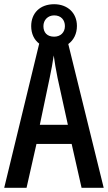

<svg xmlns="http://www.w3.org/2000/svg" viewBox="-20 -984 512 911"><path d="M367 -93H472L304 -775C330 -794 345 -824 345 -861C345 -923 300 -964 237 -964C170 -964 128 -922 128 -860C128 -824 142 -795 166 -777L0 -93H106L153 -301H320ZM237 -810C203 -810 186 -830 186 -860C186 -889 207 -911 237 -911C270 -911 288 -889 288 -860C288 -830 267 -810 237 -810ZM253 -615 302 -392H169L216 -616C223 -650 231 -691 235 -721C239 -689 245 -656 253 -615Z"/></svg>

Font: Noto Sans Kannada UI ExtraCondensed Medium
Style: Regular
Weight: 500
Width: 2
Designer: Jelle Bosma - Monotype Design Team
Foundry: Monotype Imaging Inc.
Version: Version 2.005